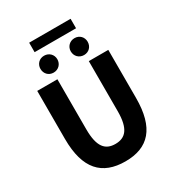

<svg xmlns="http://www.w3.org/2000/svg" viewBox="-221 -1071 1107 1212"><g transform="rotate(-30 332.5 -464.5)"><path d="M181 -941V-872H483V-941ZM160 -762C160 -727 185 -700 221 -700C257 -700 283 -727 283 -762C283 -796 257 -823 221 -823C185 -823 160 -796 160 -762ZM381 -762C381 -727 407 -700 443 -700C479 -700 504 -727 504 -762C504 -796 479 -823 443 -823C407 -823 381 -796 381 -762ZM73 -302C73 -83 165 12 334 12C502 12 591 -83 591 -302V-652H449V-287C449 -159 407 -115 334 -115C261 -115 220 -159 220 -287V-652H73Z"/></g></svg>

Font: Cambridge Sans Bold
Style: Regular
Weight: 700
Version: Version 2.020;PS 002.020;hotconv 1.0.88;makeotf.lib2.5.64775